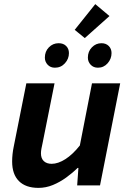

<svg xmlns="http://www.w3.org/2000/svg" viewBox="-20 -901 640 933"><path d="M167 12Q105 12 72 -21Q39 -54 39 -116Q39 -134 41 -152.5Q43 -171 47 -190L108 -496H245L187 -206Q184 -192 181.5 -179.5Q179 -167 179 -156Q179 -131 193 -118Q207 -105 231 -105Q262 -105 297.5 -127.5Q333 -150 368 -194L427 -496H564L466 0H355L361 -85H357Q333 -61 302 -38.5Q271 -16 237 -2Q203 12 167 12ZM247 -572Q225 -572 211.5 -586.5Q198 -601 198 -621Q198 -651 217.5 -671Q237 -691 265 -691Q288 -691 301.5 -677.5Q315 -664 315 -643Q315 -615 295.5 -593.5Q276 -572 247 -572ZM456 -572Q434 -572 420.5 -586.5Q407 -601 407 -621Q407 -651 426.5 -671Q446 -691 473 -691Q495 -691 508.5 -677.5Q522 -664 522 -643Q522 -615 503 -593.5Q484 -572 456 -572ZM392 -716 343 -756 443 -881 512 -823Z"/></svg>

Font: Source Code Pro ExtraLight
Style: Bold Italic
Weight: 700
Italic angle: -11°
Monospace: yes
Version: Version 1.016;hotconv 1.0.116;makeotfexe 2.5.65601